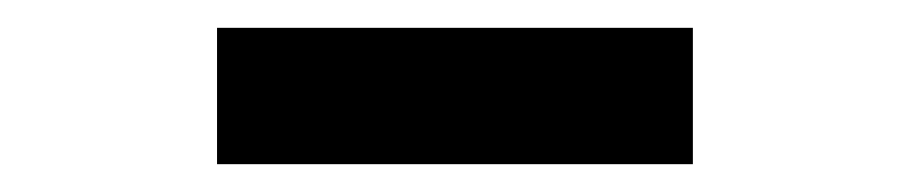

<svg xmlns="http://www.w3.org/2000/svg" viewBox="-20 -711 654 138"><path d="M478 -593H136V-691H478Z"/></svg>

Font: Intel One Mono
Style: Bold
Weight: 700
Monospace: yes
Designer: Fred Shallcrass
Foundry: Frere-Jones Type LLC
Version: Version 1.400;hotconv 1.1.0;makeotfexe 2.6.0;FJTRelease1.4